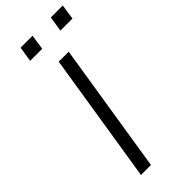

<svg xmlns="http://www.w3.org/2000/svg" viewBox="-284 -936 979 979"><g transform="rotate(-45 206.0 -446.5)"><path d="M83 0 195 -705H267L155 0ZM313 -811 326 -893H412L400 -811ZM95 -811 108 -893H194L182 -811Z"/></g></svg>

Font: Nunito Sans 10pt Expanded Light
Style: Italic
Weight: 300
Width: 7
Italic angle: -9°
Designer: Vernon Adams
Foundry: Vernon Adams
Version: Version 3.101;gftools[0.9.27]